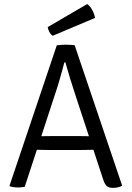

<svg xmlns="http://www.w3.org/2000/svg" viewBox="-20 -902 637 928"><path d="M254.5 -683Q263.5 -684.5 276.5 -685.2Q289.5 -686 299.5 -686Q308 -686 321.2 -685.2Q334.5 -684.5 341 -683L570.5 -4.5Q561.5 1 550 3.5Q538.5 6 525 6Q506.5 6 496.8 -2Q487 -10 479 -33.5L347.5 -433Q332.5 -477.5 319 -522Q305.5 -566.5 296 -600.5H291Q286 -581 279.8 -558.2Q273.5 -535.5 267.5 -515Q261.5 -494.5 257.5 -481.5L99.5 1Q92.5 2.5 83.5 3.2Q74.5 4 65.5 4Q54 4 45.5 2.5Q37 1 28 -1L26 -4.5ZM227 -177Q223.5 -177 206.5 -177.2Q189.5 -177.5 172.2 -177.8Q155 -178 151.5 -178H121L145.5 -243.5H172.5Q176 -243.5 190.5 -243.8Q205 -244 219.5 -244.2Q234 -244.5 237.5 -244.5H352Q355 -244.5 370 -244.2Q385 -244 400.2 -243.8Q415.5 -243.5 419 -243.5H446L468 -178H438Q434 -178 416.5 -177.8Q399 -177.5 381.8 -177.2Q364.5 -177 361.5 -177ZM401.5 -882.5Q410.5 -876.5 418.2 -866Q426 -855.5 431.5 -842.2Q437 -829 439.5 -815.5L234.5 -729Q224.5 -736 218.2 -748.2Q212 -760.5 210.5 -771Z"/></svg>

Font: Signika Light
Style: Regular
Weight: 300
Designer: Anna Giedry
Foundry: Anna Giedry
Version: Version 2.000